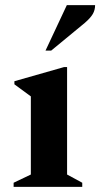

<svg xmlns="http://www.w3.org/2000/svg" viewBox="-20 -727 390 747"><path d="M33 0V-16L100 -48V-352L36 -399V-411L229 -466H241V-48L300 -16V0ZM157 -530 240 -707H350Q350 -688 341 -672.5Q332 -657 310 -638L179 -530Z"/></svg>

Font: Spectral
Style: Bold
Weight: 700
Designer: Jean-Baptiste Levee
Foundry: Production Type
Version: Version 2.001